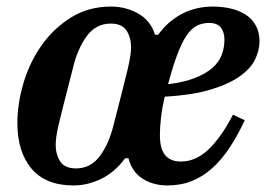

<svg xmlns="http://www.w3.org/2000/svg" viewBox="-20 -554 814 586"><path d="M205 12Q119 12 76 -39.5Q33 -91 33 -179Q33 -237 51.5 -300Q70 -363 106.5 -415Q143 -467 196.5 -500.5Q250 -534 319 -534Q364 -534 402 -512.5Q440 -491 453 -448H463Q492 -489 535 -511.5Q578 -534 630 -534Q658 -534 684 -528Q710 -522 729.5 -509.5Q749 -497 760.5 -476.5Q772 -456 772 -428Q772 -402 759.5 -374.5Q747 -347 714.5 -323Q682 -299 626 -281.5Q570 -264 483 -259Q475 -226 471.5 -195.5Q468 -165 468 -142Q468 -100 484 -80.5Q500 -61 532 -61Q578 -61 617 -98.5Q656 -136 691 -204L727 -187Q705 -140 680.5 -103Q656 -66 627.5 -40.5Q599 -15 565.5 -1.5Q532 12 491 12Q448 12 415.5 -8.5Q383 -29 372 -71H362Q330 -28 288.5 -8Q247 12 205 12ZM212 -40Q257 -40 285 -78Q313 -116 327 -174Q343 -237 353.5 -277.5Q364 -318 370 -344Q376 -370 378 -384.5Q380 -399 380 -409Q380 -440 366 -461Q352 -482 318 -482Q273 -482 245 -444Q217 -406 203 -348Q187 -285 176.5 -244.5Q166 -204 160 -178Q154 -152 152 -137.5Q150 -123 150 -113Q150 -82 164 -61Q178 -40 212 -40ZM493 -297Q542 -303 575 -316Q608 -329 628 -346.5Q648 -364 656.5 -386Q665 -408 665 -433Q665 -456 654 -470Q643 -484 618 -484Q596 -484 579 -474.5Q562 -465 548 -443.5Q534 -422 520.5 -386Q507 -350 493 -297Z"/></svg>

Font: IBM Plex Serif SemiBold
Style: Italic
Weight: 600
Italic angle: -14°
Designer: Mike Abbink, Paul van der Laan, Pieter van Rosmalen
Foundry: Bold Monday
Version: Version 2.5